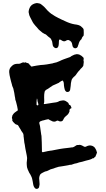

<svg xmlns="http://www.w3.org/2000/svg" viewBox="-20 -1096 694 1255"><path d="M227 137Q213 143 204 128Q199 121 197 109Q196 100 194 91Q192 82 190 72Q189 68 187.5 64Q186 60 184 56Q181 50 178 44Q175 38 171 33Q167 25 166 22L161 11Q155 -3 155 -18Q154 -25 154.5 -32Q155 -39 156 -46Q159 -64 155 -79L146 -124Q145 -130 144 -136.5Q143 -143 142 -150L139 -164Q138 -173 137 -182Q136 -191 135 -199Q134 -202 134 -205Q134 -208 134 -211Q134 -222 127 -230Q123 -235 119.5 -240.5Q116 -246 114 -251Q110 -257 106.5 -262.5Q103 -268 100 -274Q97 -280 90 -281Q84 -282 79 -286Q72 -292 66 -299Q64 -303 62 -305Q59 -309 60 -313Q62 -316 60 -319Q57 -324 58 -328Q59 -332 60 -336Q60 -340 62 -343Q64 -346 66 -349Q70 -355 75.5 -359.5Q81 -364 87 -368Q91 -370 93 -372Q98 -374 96 -378V-381Q94 -392 92 -402Q90 -412 87 -422Q86 -427 84.5 -432Q83 -437 81 -442Q80 -443 80 -446Q80 -451 79 -456Q78 -461 77 -465Q74 -489 68 -513Q67 -520 63 -527Q59 -536 58 -543Q55 -554 52 -564.5Q49 -575 47 -585Q44 -595 42.5 -605Q41 -615 40 -625Q39 -649 57 -664L60 -667Q68 -674 76.5 -676.5Q85 -679 95 -679Q104 -678 111.5 -680.5Q119 -683 126 -687Q128 -688 132 -688H135Q138 -688 140 -687Q143 -685 147 -689Q148 -690 150 -688Q152 -685 155 -685Q157 -684 159.5 -684Q162 -684 165 -682Q167 -681 169.5 -679Q172 -677 173 -673L176 -670Q179 -669 181 -665Q182 -661 188 -661Q191 -661 197 -663Q208 -665 218.5 -667Q229 -669 239 -670Q242 -671 246 -671Q266 -672 286 -675Q306 -678 325 -682L330 -684Q350 -687 368 -696Q375 -700 383 -703Q391 -706 398 -709L432 -721Q439 -723 441 -725Q447 -730 452 -732Q465 -740 481 -742Q490 -742 499 -739Q513 -733 525 -720Q528 -715 527 -709Q524 -703 527 -696Q528 -690 527 -686Q526 -682 526 -678Q526 -674 525 -670Q525 -665 522 -662Q515 -652 508 -647Q507 -646 506.5 -645Q506 -644 504 -642Q503 -641 502.5 -640Q502 -639 500 -637Q495 -633 491.5 -628Q488 -623 484 -618Q480 -611 474.5 -604.5Q469 -598 462 -593L454 -584Q448 -576 447 -569Q445 -560 443.5 -551.5Q442 -543 442 -534L439 -513Q439 -509 437 -505Q433 -495 421 -495Q420 -494 418.5 -494.5Q417 -495 416 -495Q407 -500 404 -508Q400 -521 398 -537Q398 -542 397.5 -547.5Q397 -553 396 -558L393 -565Q391 -572 385 -568Q384 -568 382.5 -567Q381 -566 379 -565Q375 -563 371.5 -560.5Q368 -558 365 -555Q356 -550 343 -545Q325 -539 310 -527Q308 -526 305.5 -524Q303 -522 300 -520Q297 -518 294 -516Q291 -514 287 -512L280 -508Q277 -506 273 -500Q272 -495 270.5 -489.5Q269 -484 269 -478Q269 -469 268.5 -460Q268 -451 269 -442Q269 -437 269 -431.5Q269 -426 267 -421Q265 -414 272 -416Q277 -416 280 -417Q291 -419 302.5 -420.5Q314 -422 324 -424L346 -427Q351 -428 354.5 -429Q358 -430 362 -432Q368 -436 374 -437Q380 -438 386 -439Q399 -442 412 -434L425 -425Q429 -421 429 -417Q431 -410 434 -410Q437 -411 438 -410Q441 -406 443.5 -401.5Q446 -397 447 -392Q447 -388 444 -387Q440 -387 438 -384Q436 -381 434 -378Q433 -377 433.5 -376Q434 -375 434 -374Q436 -371 434 -367Q433 -365 432 -362.5Q431 -360 430 -358Q426 -349 418 -343Q414 -339 411 -337Q403 -332 396 -319Q395 -317 394 -314.5Q393 -312 391 -309Q388 -305 382 -303Q372 -301 366 -304L360 -307Q354 -309 350 -306Q349 -305 345 -303Q336 -299 325 -302Q320 -304 314.5 -307Q309 -310 304 -312Q302 -313 300 -315Q296 -318 291 -316Q285 -315 279 -313.5Q273 -312 267 -310Q258 -309 247 -304Q244 -304 241 -301Q236 -297 237 -292V-290Q240 -281 241.5 -272Q243 -263 244 -254L250 -212Q250 -211 250.5 -210.5Q251 -210 251 -210Q251 -199 252 -188Q253 -177 253 -166Q253 -153 253.5 -141Q254 -129 254 -117V-105Q256 -101 260 -101L273 -104Q278 -105 282.5 -106Q287 -107 291 -108L309 -111Q315 -111 318 -112Q331 -114 344 -117Q357 -120 370 -122Q376 -123 382.5 -124Q389 -125 396 -126Q407 -127 417.5 -128.5Q428 -130 438 -131Q443 -132 447.5 -132.5Q452 -133 456 -133Q462 -135 465 -137Q467 -139 469.5 -140Q472 -141 473 -142Q482 -150 493 -148Q496 -148 498 -149Q500 -149 503 -149Q506 -149 508 -148Q513 -146 517 -144.5Q521 -143 525 -140Q526 -139 527 -139Q535 -134 543 -138Q546 -140 550 -141.5Q554 -143 558 -144Q568 -147 578 -144Q581 -143 584.5 -142Q588 -141 590 -139Q596 -136 601 -129Q610 -116 613 -102Q615 -99 613 -96Q612 -93 611 -90.5Q610 -88 609 -85Q608 -83 607 -80.5Q606 -78 605 -76Q605 -72 601 -70Q597 -69 595 -64Q593 -60 590 -62Q586 -62 585 -61Q580 -57 574 -55Q568 -53 562 -51Q551 -49 540 -45.5Q529 -42 518 -39Q512 -37 509 -37Q503 -36 497.5 -34.5Q492 -33 487 -31Q486 -30 484.5 -30Q483 -30 481 -29Q474 -28 466.5 -26Q459 -24 452 -21Q449 -19 443 -19Q435 -19 426 -16Q416 -14 406 -12.5Q396 -11 385 -9L364 -6Q351 -3 341 1Q339 2 336 3Q333 4 331 5Q310 9 292 20L284 23Q276 24 268.5 28Q261 32 253 36Q247 40 245 42Q243 44 241 48Q236 60 236 69Q237 76 237 82.5Q237 89 238 97Q240 109 237 119Q237 123 235 129Q231 135 227 137ZM227 -407Q231 -409 231 -413Q230 -415 230 -417.5Q230 -420 229 -422Q224 -435 224 -445Q224 -447 223.5 -448Q223 -449 223 -450Q221 -452 221 -452V-450Q220 -445 219.5 -439Q219 -433 219 -427V-411Q221 -408 223 -408Q224 -407 227 -407ZM471 -780Q469 -780 468 -781Q457 -784 454 -796Q453 -801 452 -805.5Q451 -810 450 -814Q448 -820 446 -822Q442 -827 438 -829.5Q434 -832 429 -834Q425 -835 421 -834L417 -833Q415 -831 410 -829Q400 -823 388 -829Q385 -831 381.5 -833Q378 -835 374 -837Q368 -839 366 -833L365 -826Q365 -819 364.5 -812Q364 -805 363 -798L362 -797Q361 -787 353 -783Q345 -779 337 -784Q328 -789 325 -799L322 -817Q322 -823 319 -829L316 -835Q315 -842 307 -848Q295 -856 282 -869Q279 -872 272 -874Q265 -877 258 -882Q252 -887 246 -892Q240 -897 234 -902Q230 -906 228 -909Q224 -914 220 -918.5Q216 -923 212 -927Q211 -929 208 -932Q204 -936 200.5 -941Q197 -946 194 -951Q190 -959 185.5 -967.5Q181 -976 177 -984Q170 -997 169 -1008Q168 -1010 168 -1012.5Q168 -1015 167 -1017Q168 -1037 179 -1054Q187 -1065 197 -1069Q206 -1074 220 -1076H222Q230 -1075 237 -1073.5Q244 -1072 250 -1067L267 -1053Q268 -1052 269 -1051Q270 -1050 271 -1049Q292 -1023 315 -1006Q321 -1002 327.5 -998Q334 -994 340 -990Q351 -984 361.5 -978.5Q372 -973 383 -968L416 -953Q419 -952 423 -950Q452 -938 481 -935Q493 -933 503 -928L509 -924Q512 -921 515 -918.5Q518 -916 521 -913Q527 -907 527 -900V-896Q528 -892 527.5 -881.5Q527 -871 527 -867Q527 -861 522 -858Q518 -854 516 -849Q514 -839 507 -835Q503 -831 500.5 -826Q498 -821 496 -816Q495 -811 493 -805.5Q491 -800 489 -795Q489 -791 486 -788Q484 -784 480 -782.5Q476 -781 471 -780Z"/></svg>

Font: Lacquer
Style: Regular
Weight: 400
Designer: Eli Block, Niki Polyocan
Version: Version 1.100